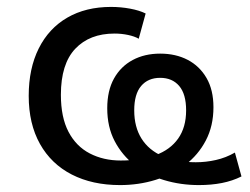

<svg xmlns="http://www.w3.org/2000/svg" viewBox="-20 -526 723 555"><path d="M327 9Q247 9 187.5 -21.5Q128 -52 95.5 -110Q63 -168 63 -249Q63 -328 92 -386Q121 -444 174.5 -475Q228 -506 301 -506Q329 -506 356 -501Q383 -496 401 -487L381 -414Q369 -421 350 -425Q331 -429 311 -429Q239 -429 197.5 -385Q156 -341 156 -252Q156 -187 178 -145Q200 -103 239.5 -82.5Q279 -62 329 -62Q387 -62 429.5 -77.5Q472 -93 495 -125.5Q518 -158 518 -207Q518 -254 498 -277.5Q478 -301 443 -301Q408 -301 388 -277.5Q368 -254 368 -207Q368 -159 389 -125.5Q410 -92 450 -74.5Q490 -57 546 -57Q575 -57 604 -63.5Q633 -70 659 -85L678 -16Q652 -3 621.5 3Q591 9 555 9Q502 9 454 -5.5Q406 -20 369.5 -48.5Q333 -77 311.5 -118Q290 -159 290 -213Q290 -264 309.5 -299Q329 -334 363.5 -352.5Q398 -371 443 -371Q488 -371 522.5 -353Q557 -335 577 -300.5Q597 -266 597 -216Q597 -162 575 -120Q553 -78 515.5 -49.5Q478 -21 429.5 -6Q381 9 327 9Z"/></svg>

Font: Nunito Sans 7pt SemiCondensed Medium
Style: Regular
Weight: 500
Width: 4
Designer: Vernon Adams
Foundry: Vernon Adams
Version: Version 3.101;gftools[0.9.27]